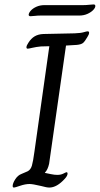

<svg xmlns="http://www.w3.org/2000/svg" viewBox="-20 -844 449 864"><path d="M37 -7Q37 -19 48.5 -37Q60 -55 76 -61L104 -73Q118 -80 123.5 -98.5Q129 -117 135 -162L202 -636Q182 -636 164 -635Q143 -633 126 -629Q109 -625 105 -625Q99 -625 99 -631Q99 -639 108 -652Q120 -671 136 -680.5Q152 -690 175 -691L316 -694Q343 -695 356.5 -699Q370 -703 374 -703Q381 -703 381 -697Q381 -689 373 -677Q362 -658 354 -651Q346 -644 326 -642L277 -639L201 -107Q195 -80 182 -67V-66Q192 -64 208.5 -60.5Q225 -57 238 -57Q254 -57 265.5 -63Q277 -69 279 -69Q284 -69 284 -63Q284 -53 272 -40Q236 0 202 0Q190 0 165 -7Q127 -16 113 -16Q94 -16 70.5 -8Q47 0 43 0Q37 0 37 -7ZM109 -777Q109 -785 118 -795.5Q127 -806 143.5 -813.5Q160 -821 181 -821H356Q368 -821 381 -822.5Q394 -824 401 -824Q409 -824 409 -817Q409 -809 399.5 -799Q390 -789 373.5 -781.5Q357 -774 336 -774H161Q149 -774 136.5 -772.5Q124 -771 117 -771Q113 -771 111 -773Q109 -775 109 -777Z"/></svg>

Font: Charm
Style: Regular
Weight: 400
Designer: Katatrad Aksorn Co.,Ltd.
Foundry: Cadson Demak Co.,Ltd.
Version: Version 1.001